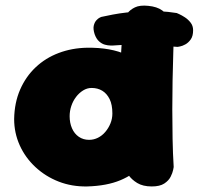

<svg xmlns="http://www.w3.org/2000/svg" viewBox="-20 -671 716 692"><path d="M294 1Q239 2 191.5 -16.5Q144 -35 107.5 -69Q71 -103 51 -147.5Q31 -192 31 -242Q32 -301 52.5 -348Q73 -395 108.5 -428.5Q144 -462 191.5 -480Q239 -498 294 -499Q380 -500 436.5 -473.5Q493 -447 521 -391.5Q549 -336 549 -250Q549 -200 535.5 -155.5Q522 -111 492.5 -76.5Q463 -42 414 -21.5Q365 -1 294 1ZM301 -167Q318 -167 333 -174.5Q348 -182 359.5 -195.5Q371 -209 378 -226Q385 -243 385 -262Q385 -294 375 -314Q365 -334 348.5 -344Q332 -354 310 -354Q294 -354 279.5 -345Q265 -336 254 -321.5Q243 -307 237 -289Q231 -271 231 -252Q231 -228 239.5 -208.5Q248 -189 264 -178Q280 -167 301 -167ZM527 1Q495 1 474.5 -11.5Q454 -24 442.5 -41Q431 -58 426.5 -70.5Q422 -83 422 -83Q418 -126 415.5 -175.5Q413 -225 412 -277.5Q411 -330 412.5 -383.5Q414 -437 417 -489.5Q420 -542 424 -591Q424 -591 427 -601Q430 -611 439.5 -623.5Q449 -636 466.5 -644.5Q484 -653 514 -650Q546 -647 564.5 -633.5Q583 -620 592 -604Q601 -588 604 -576Q607 -564 607 -564Q606 -526 604.5 -479.5Q603 -433 602 -382Q601 -331 601 -277.5Q601 -224 602 -171Q603 -118 606 -69Q606 -69 604 -58.5Q602 -48 595 -34Q588 -20 572 -9.5Q556 1 527 1ZM388 -507Q386 -507 377.5 -507Q369 -507 358 -510Q347 -513 337 -522Q327 -531 321 -548Q315 -567 318 -579Q321 -591 327.5 -598Q334 -605 339.5 -607.5Q345 -610 345 -610Q363 -614 386.5 -618.5Q410 -623 437 -626Q464 -629 494 -630.5Q524 -632 555 -630.5Q586 -629 617 -624Q617 -624 626 -620Q635 -616 646.5 -608.5Q658 -601 667 -589.5Q676 -578 676 -562Q676 -541 667.5 -529Q659 -517 648 -511Q637 -505 628.5 -503.5Q620 -502 620 -502Q588 -504 563 -506Q538 -508 517.5 -509Q497 -510 477.5 -510Q458 -510 436.5 -509.5Q415 -509 388 -507Z"/></svg>

Font: Sour Gummy Black
Style: Regular
Weight: 900
Designer: Stefie Justprince
Foundry: Eifetstype
Version: Version 1.000